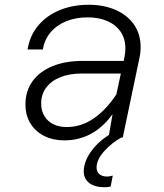

<svg xmlns="http://www.w3.org/2000/svg" viewBox="-20 -578 690 807"><path d="M87 -139Q87 -196 117 -237Q147 -278 201 -300Q255 -322 327 -322H500L503 -338Q507 -355 507 -374Q507 -415 487 -444.5Q467 -474 431 -489.5Q395 -505 349 -505Q299 -505 259 -489Q219 -473 193 -442.5Q167 -412 160 -370H96Q105 -428 140.5 -470.5Q176 -513 231 -535.5Q286 -558 353 -558Q416 -558 465.5 -536.5Q515 -515 543 -475Q571 -435 571 -381Q571 -354 566 -334L496 0H490Q450 22 418 57.5Q386 93 386 126Q386 145 398.5 154.5Q411 164 429 164Q439 164 445.5 162Q452 160 454 160L445 206Q433 209 420 209Q378 209 355 191Q332 173 332 143Q332 104 360 62.5Q388 21 438 -11L453 -98Q373 12 250 12Q203 12 166 -6.5Q129 -25 108 -59Q87 -93 87 -139ZM260 -44Q321 -44 373.5 -80Q426 -116 469 -181L488 -269H324Q272 -269 233.5 -253.5Q195 -238 174 -209.5Q153 -181 153 -143Q153 -112 167 -89.5Q181 -67 205 -55.5Q229 -44 260 -44Z"/></svg>

Font: Azeret Mono Light
Style: Italic
Weight: 300
Italic angle: -12°
Designer: Martin Vácha
Foundry: Displaay
Version: Version 1.000; Glyphs 3.0.3, build 3074